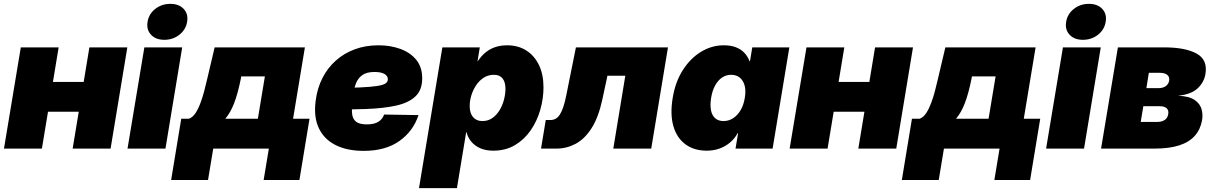

<svg xmlns="http://www.w3.org/2000/svg" viewBox="-20 -767 6262 991"><path d="M469.2 -344.2 443.8 -190.4H170.4L195.8 -344.2ZM282.7 -522.5 196.3 0H0.5L87.4 -522.5ZM637.2 -522.5 550.8 0H355L441.4 -522.5Z M638.2 0 725.1 -522.5H920.4L834 0ZM828.1 -561.5Q783.7 -561.5 759.3 -587.9Q734.9 -614.3 741.7 -654.3Q748 -694.8 781.2 -720.9Q814.5 -747.1 859.4 -747.1Q903.8 -747.1 928.2 -720.9Q952.6 -694.8 945.8 -654.8Q939.5 -614.3 906.2 -587.9Q873 -561.5 828.1 -561.5Z M863.3 162.1 915.5 -154.3H955.6Q975.1 -161.6 989.5 -183.8Q1003.9 -206.1 1015.1 -236.6Q1026.4 -267.1 1034.7 -299.3Q1043 -331.5 1049.3 -358.9L1087.9 -522.5H1553.7L1492.7 -154.3H1577.6L1525.4 162.1H1340.8L1367.7 0H1080.6L1053.7 162.1ZM1143.1 -154.3H1311L1347.2 -372.6H1225.1L1222.7 -358.9Q1207.5 -284.2 1188.7 -235.1Q1169.9 -186 1143.1 -154.3Z M1857.4 11.7Q1772 11.7 1712.4 -18.1Q1652.8 -47.9 1625.5 -105.7Q1598.1 -163.6 1609.4 -248Q1617.7 -312 1644.3 -364.3Q1670.9 -416.5 1713.4 -454.3Q1755.9 -492.2 1811.5 -512.7Q1867.2 -533.2 1933.6 -533.2Q1995.6 -533.2 2046.9 -514.4Q2098.1 -495.6 2128.7 -458Q2159.2 -420.4 2159.2 -362.3Q2159.2 -302.7 2124.3 -269.5Q2089.4 -236.3 2024.2 -221.9Q1959 -207.5 1867.9 -204.3Q1776.9 -201.2 1664.1 -201.2L1682.1 -313Q1778.8 -313 1838.1 -315.7Q1897.5 -318.4 1928.7 -323.5Q1960 -328.6 1970.9 -337.2Q1981.9 -345.7 1981.9 -357.4Q1981.9 -375.5 1964.1 -385.5Q1946.3 -395.5 1913.1 -395.5Q1874 -395.5 1852.3 -380.9Q1830.6 -366.2 1820.1 -343Q1809.6 -319.8 1805.9 -293Q1802.2 -266.1 1798.8 -241.7Q1794.9 -206.5 1797.4 -180.2Q1799.8 -153.8 1817.1 -139.4Q1834.5 -125 1873.5 -125Q1912.1 -125 1933.6 -138.9Q1955.1 -152.8 1962.4 -175.8L2140.1 -172.9Q2112.8 -89.8 2041.3 -39.1Q1969.7 11.7 1857.4 11.7Z M2142.6 204.1 2263.2 -522.5H2456.5L2444.8 -451.2H2446.3Q2464.4 -479 2487.3 -497.3Q2510.3 -515.6 2537.8 -524.4Q2565.4 -533.2 2597.7 -533.2Q2653.8 -533.2 2695.8 -506.8Q2737.8 -480.5 2761.5 -431.9Q2785.2 -383.3 2785.2 -315.9Q2785.2 -258.3 2768.6 -200.2Q2752 -142.1 2719.2 -94.5Q2686.5 -46.9 2638.2 -18.1Q2589.8 10.7 2525.9 10.7Q2488.3 10.7 2459.7 -1.5Q2431.2 -13.7 2413.1 -35.2Q2395 -56.6 2387.7 -85H2386.2L2338.4 204.1ZM2469.7 -142.1Q2499.5 -142.1 2522 -158.2Q2544.4 -174.3 2559.3 -199.5Q2574.2 -224.6 2581.5 -253.7Q2588.9 -282.7 2588.9 -308.6Q2588.9 -343.3 2574 -362.1Q2559.1 -380.9 2529.3 -380.9Q2500.5 -380.9 2477.5 -366.5Q2454.6 -352.1 2438.2 -327.9Q2421.9 -303.7 2413.1 -275.6Q2404.3 -247.6 2404.3 -219.7Q2404.3 -183.1 2421.6 -162.6Q2439 -142.1 2469.7 -142.1Z M2772.5 0 2796.9 -147.5H2820.3Q2836.4 -147.5 2848.6 -154.5Q2860.8 -161.6 2870.4 -176.8Q2879.9 -191.9 2887.9 -216.3Q2896 -240.7 2902.8 -274.9L2952.6 -522.5H3427.7L3341.3 0H3145.5L3207.5 -376H3115.2L3089.4 -255.4Q3069.3 -161.6 3033.4 -105.5Q2997.6 -49.3 2950.9 -24.7Q2904.3 0 2852.1 0Z M3627.9 10.7Q3562.5 10.7 3517.8 -22.2Q3473.1 -55.2 3455.6 -116.2Q3438 -177.2 3452.1 -261.7Q3465.8 -345.2 3504.9 -406Q3543.9 -466.8 3598.9 -500Q3653.8 -533.2 3715.8 -533.2Q3751 -533.2 3777.1 -523.4Q3803.2 -513.7 3821 -495.4Q3838.9 -477.1 3848.6 -451.2H3851.1L3862.8 -522.5H4054.2L3967.8 0H3776.4L3789.6 -79.1H3787.1Q3771.5 -50.8 3747.3 -30.8Q3723.1 -10.7 3693.1 0Q3663.1 10.7 3627.9 10.7ZM3714.4 -142.1Q3741.2 -142.1 3763.9 -156.7Q3786.6 -171.4 3802.5 -198.2Q3818.4 -225.1 3824.2 -261.7Q3830.6 -298.3 3823.5 -325Q3816.4 -351.6 3798.6 -366.2Q3780.8 -380.9 3753.9 -380.9Q3727.1 -380.9 3706.1 -366.2Q3685.1 -351.6 3670.7 -325Q3656.2 -298.3 3650.4 -261.7Q3644.5 -225.1 3649.7 -198.2Q3654.8 -171.4 3671.4 -156.7Q3688 -142.1 3714.4 -142.1Z M4524.4 -344.2 4499 -190.4H4225.6L4251 -344.2ZM4337.9 -522.5 4251.5 0H4055.7L4142.6 -522.5ZM4692.4 -522.5 4606 0H4410.2L4496.6 -522.5Z M4634.8 162.1 4687 -154.3H4727.1Q4746.6 -161.6 4761 -183.8Q4775.4 -206.1 4786.6 -236.6Q4797.9 -267.1 4806.2 -299.3Q4814.5 -331.5 4820.8 -358.9L4859.4 -522.5H5325.2L5264.2 -154.3H5349.1L5296.9 162.1H5112.3L5139.2 0H4852.1L4825.2 162.1ZM4914.6 -154.3H5082.5L5118.7 -372.6H4996.6L4994.1 -358.9Q4979 -284.2 4960.2 -235.1Q4941.4 -186 4914.6 -154.3Z M5379.4 0 5466.3 -522.5H5661.6L5575.2 0ZM5569.3 -561.5Q5524.9 -561.5 5500.5 -587.9Q5476.1 -614.3 5482.9 -654.3Q5489.3 -694.8 5522.5 -720.9Q5555.7 -747.1 5600.6 -747.1Q5645 -747.1 5669.4 -720.9Q5693.8 -694.8 5687 -654.8Q5680.7 -614.3 5647.5 -587.9Q5614.3 -561.5 5569.3 -561.5Z M5663.1 0 5750 -522.5H5988.3Q6098.1 -522.5 6156.2 -490.5Q6214.4 -458.5 6201.7 -384.3Q6194.8 -342.8 6161.9 -311.3Q6128.9 -279.8 6060.5 -272.9Q6117.2 -270.5 6145.3 -251.5Q6173.3 -232.4 6181.4 -204.8Q6189.5 -177.2 6184.6 -147.5Q6176.3 -99.6 6147.5 -66.7Q6118.7 -33.7 6066.9 -16.8Q6015.1 0 5938.5 0ZM5867.7 -137.7H5952.6Q5976.6 -137.7 5991.5 -147.7Q6006.3 -157.7 6009.8 -177.7Q6013.2 -197.8 6001.5 -208.3Q5989.7 -218.8 5965.8 -218.8H5881.3ZM5897 -312H5959.5Q5982.4 -312 5997.1 -322.5Q6011.7 -333 6014.6 -351.1Q6017.6 -370.1 6004.6 -380.6Q5991.7 -391.1 5966.3 -391.1H5909.7Z"/></svg>

Font: Inter 28pt Black
Style: Italic
Weight: 900
Italic angle: -9.3988°
Designer: Rasmus Andersson
Foundry: rsms
Version: Version 4.001;git-66647c0bb